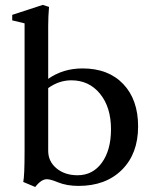

<svg xmlns="http://www.w3.org/2000/svg" viewBox="-20 -746 612 782"><path d="M123.5 15.6 74.7 -4.9Q80.1 -29.3 80.1 -130.9V-650.9L29.8 -663.1V-685.5L154.3 -726.1L179.7 -717.8Q176.3 -678.7 176.3 -640.6V-424.8Q236.8 -467.3 316.4 -467.3Q421.4 -467.3 481.9 -403.8Q542.5 -340.3 542.5 -231Q542.5 -120.1 476.6 -54.4Q410.6 11.2 299.8 11.2Q252 11.2 216.3 -3.4Q185.5 -16.1 170.9 -16.1Q147.9 -16.1 123.5 15.6ZM176.3 -131.8Q176.3 -88.4 210.2 -60.3Q244.1 -32.2 295.9 -32.2Q357.9 -32.2 395 -83.5Q432.1 -134.8 432.1 -219.7Q432.1 -309.1 387.5 -364Q342.8 -418.9 270.5 -418.9Q220.2 -418.9 176.3 -387.2Z"/></svg>

Font: Elstob 6pt Medium
Style: Regular
Weight: 500
Designer: Peter S. Baker
Version: Version 1.015